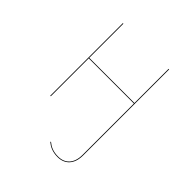

<svg xmlns="http://www.w3.org/2000/svg" viewBox="-195 -646 967 967"><g transform="rotate(45 289.0 -162.0)"><path d="M450.1 -517.2V-273.9H128.3V-517.2H124.3V0H128.3V-270.1H450.1V95.9C450.1 157.4 417.1 188.7 368.7 188.7C331.8 188.7 309.8 176.8 290.8 161L288.8 164.3C307 179.3 330.5 192.5 368.7 192.5C419.4 192.5 454.1 159.1 454.1 95.9V-517.2Z"/></g></svg>

Font: Fira Sans Four
Style: Regular
Weight: 100
Designer: Carrois Corporate & Edenspiekermann AG
Foundry: Carrois Corporate GbR & Edenspiekermann AG
Version: Version 4.203;PS 004.203;hotconv 1.0.88;makeotf.lib2.5.64775